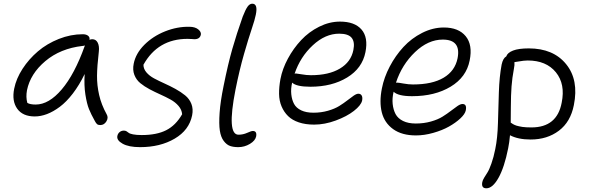

<svg xmlns="http://www.w3.org/2000/svg" viewBox="-20 -703 3187 1032"><path d="M167 -77.1Q102.1 -77.1 72.5 -118.7Q43 -160.2 56.2 -226.1Q66.9 -280.3 101.1 -333Q135.3 -385.7 183.8 -427Q232.4 -468.3 296.1 -493.7Q359.9 -519 424.8 -519Q443.4 -519 453.6 -510.7Q463.9 -502.4 460.9 -488.8Q467.8 -492.2 476.1 -492.2Q495.6 -492.2 505.1 -473.9Q514.6 -455.6 511.2 -425.8Q502 -346.7 501.5 -295.7Q501 -244.6 512.9 -192.4Q524.9 -140.1 553.2 -88.9Q564 -70.8 552 -50.8Q540 -30.8 519 -30.8Q507.8 -30.8 502 -35.6Q496.1 -40.5 490.2 -51.8Q469.7 -88.4 458.3 -116.7Q446.8 -145 439 -194.6Q431.2 -244.1 435.1 -305.2Q406.2 -245.6 371.6 -200.4Q336.9 -155.3 301.5 -128.9Q266.1 -102.5 232.4 -89.8Q198.7 -77.1 167 -77.1ZM125 -217.8Q118.2 -180.7 127 -149.9Q141.6 -141.1 171.9 -141.1Q242.7 -141.1 311.8 -222.4Q380.9 -303.7 435.1 -455.1Q435.1 -455.6 435.5 -456.8Q436 -458 436 -459Q430.2 -456.1 423.8 -456.1Q304.2 -442.4 223.6 -374.5Q143.1 -306.6 125 -217.8Z M732.9 87.9Q671.9 87.9 638.9 69.3Q606 50.8 610.8 27.8Q613.3 15.1 622.8 7.1Q632.3 -1 646 -1Q653.8 -1 660.2 2.7Q666.5 6.3 671.9 11Q677.2 15.6 695.3 19.3Q713.4 22.9 741.7 22.9Q822.3 22.9 873.5 -3.2Q924.8 -29.3 959 -88.9Q957 -113.3 939.7 -133.5Q922.4 -153.8 897.2 -167.7Q872.1 -181.6 842 -195.1Q812 -208.5 783.9 -223.4Q755.9 -238.3 734.1 -256.1Q712.4 -273.9 702.1 -300.8Q691.9 -327.6 698.7 -360.8Q709.5 -415.5 755.6 -461.9Q801.8 -508.3 867.2 -534.4Q932.6 -560.5 999 -559.1Q1028.8 -558.6 1045.4 -545.2Q1062 -531.7 1059.6 -517.1Q1054.7 -492.2 1024.9 -492.2Q1023.4 -492.2 1011.2 -493.2Q999 -494.1 987.8 -494.1Q828.6 -494.1 751 -355Q751 -333 766.8 -314.2Q782.7 -295.4 808.1 -281.7Q833.5 -268.1 864 -254.4Q894.5 -240.7 923.3 -224.9Q952.1 -209 975.1 -190.4Q998 -171.9 1008.8 -144.3Q1019.5 -116.7 1012.7 -83Q996.6 -3.4 918.9 42.2Q841.3 87.9 732.9 87.9Z M1260.7 87.9Q1234.9 87.9 1216.6 81.5Q1198.2 75.2 1182.6 54.7Q1167 34.2 1161.6 -1Q1156.2 -36.1 1160.4 -96.7Q1164.6 -157.2 1181.6 -240.2Q1205.6 -359.4 1228.8 -440.4Q1252 -521.5 1284.7 -613.8Q1299.8 -652.3 1311 -667.7Q1322.3 -683.1 1335.9 -683.1Q1367.2 -683.1 1355 -624Q1350.1 -598.1 1333 -547.6Q1315.9 -497.1 1291.5 -412.4Q1267.1 -327.6 1245.6 -220.2Q1198.2 21 1261.7 21Q1286.6 21 1308.6 11Q1330.6 1 1338.9 1Q1361.8 1 1356.9 29.8Q1352.5 52.7 1323.5 70.3Q1294.4 87.9 1260.7 87.9Z M1668.5 -33.2Q1622.1 -33.2 1586.4 -45.2Q1550.8 -57.1 1528.6 -78.9Q1506.3 -100.6 1493.4 -131.1Q1480.5 -161.6 1480 -198.5Q1479.5 -235.4 1487.3 -277.8Q1498 -333.5 1527.6 -388.2Q1557.1 -442.9 1598.6 -487.3Q1640.1 -531.7 1695.3 -559.3Q1750.5 -586.9 1807.6 -586.9Q1886.2 -586.9 1923.1 -544.4Q1960 -502 1944.3 -422.9Q1927.2 -335.9 1845.7 -286.4Q1764.2 -236.8 1648.4 -236.8Q1573.7 -236.8 1550.3 -258.8Q1542.5 -225.6 1545.7 -196Q1548.8 -166.5 1560.5 -144.5Q1572.3 -122.6 1598.9 -109.9Q1625.5 -97.2 1664.6 -97.2Q1706.1 -97.2 1742.7 -107.7Q1779.3 -118.2 1803.5 -133.3Q1827.6 -148.4 1846.7 -163.3Q1865.7 -178.2 1880.9 -188.7Q1896 -199.2 1906.2 -199.2Q1918.5 -199.2 1924.1 -189.5Q1929.7 -179.7 1926.3 -162.1Q1920.4 -136.7 1882.3 -106.9Q1844.2 -77.1 1784.7 -55.2Q1725.1 -33.2 1668.5 -33.2ZM1570.3 -308.1Q1575.7 -308.1 1601.6 -303.5Q1627.4 -298.8 1651.4 -298.8Q1747.6 -298.8 1807.1 -334.5Q1866.7 -370.1 1879.4 -434.1Q1888.2 -477.5 1870.1 -499.8Q1852.1 -522 1803.2 -522Q1728.5 -522 1661.4 -459.7Q1594.2 -397.5 1563.5 -307.1Q1564.5 -307.1 1566.9 -307.6Q1569.3 -308.1 1570.3 -308.1Z M2215.8 24.9Q2140.1 24.9 2093.3 -8.8Q2046.4 -42.5 2032.2 -98.9Q2018.1 -155.3 2032.7 -228Q2044.4 -287.6 2075 -345.7Q2105.5 -403.8 2148.4 -450.4Q2191.4 -497.1 2248.8 -526.1Q2306.2 -555.2 2365.7 -555.2Q2444.8 -555.2 2483.2 -508.3Q2521.5 -461.4 2504.4 -377.9Q2486.8 -288.1 2402.1 -237.1Q2317.4 -186 2194.8 -186Q2119.6 -186 2095.7 -210Q2087.4 -175.3 2090.6 -144.3Q2093.8 -113.3 2106.2 -89.8Q2118.7 -66.4 2146.5 -52.7Q2174.3 -39.1 2214.8 -39.1Q2258.3 -39.1 2296.1 -49.8Q2334 -60.5 2358.9 -76.2Q2383.8 -91.8 2403.6 -107.2Q2423.3 -122.6 2439.2 -133.3Q2455.1 -144 2465.8 -144Q2490.7 -144 2483.4 -108.9Q2479 -89.4 2454.1 -66.2Q2429.2 -43 2393.1 -22.7Q2356.9 -2.4 2308.8 11.2Q2260.7 24.9 2215.8 24.9ZM2115.7 -258.8Q2122.6 -258.8 2149.4 -253.9Q2176.3 -249 2199.7 -249Q2303.7 -249 2364.7 -285.4Q2425.8 -321.8 2439.5 -390.1Q2459 -490.2 2359.9 -490.2Q2281.2 -490.2 2210.7 -422.9Q2140.1 -355.5 2108.4 -258.8Z M2832 46.9Q2764.6 46.9 2721.2 23.9Q2717.8 62.5 2711.4 94.2Q2690.9 196.8 2659.4 252.9Q2627.9 309.1 2594.2 309.1Q2565.9 309.1 2572.3 275.9Q2574.2 265.6 2582.5 252Q2590.8 238.3 2600.1 223.9Q2609.4 209.5 2621.3 176Q2633.3 142.6 2642.1 98.1Q2654.3 39.1 2656.5 -41.7Q2658.7 -122.6 2661.4 -206.8Q2664.1 -291 2676.3 -356Q2683.6 -390.1 2701.2 -399.9Q2707.5 -419.4 2737.5 -431.2Q2767.6 -442.9 2822.3 -442.9Q2954.1 -442.9 3022.9 -358.2Q3091.8 -273.4 3064.5 -138.2Q3046.9 -47.9 2984.1 -0.5Q2921.4 46.9 2832 46.9ZM2742.2 -333Q2732.9 -284.2 2729.5 -238.3Q2726.1 -192.4 2725.8 -127.4Q2725.6 -62.5 2725.1 -43.9Q2726.1 -43.5 2730.7 -40.3Q2735.4 -37.1 2737.5 -35.9Q2739.7 -34.7 2745.6 -31.7Q2751.5 -28.8 2756.3 -27.6Q2761.2 -26.4 2770 -24.2Q2778.8 -22 2787.8 -20.8Q2796.9 -19.5 2809.6 -18.8Q2822.3 -18.1 2836.4 -18.1Q2974.1 -18.1 2999 -150.9Q3019.5 -251 2967.8 -314.5Q2916 -377.9 2816.4 -377.9Q2805.7 -377.9 2793.7 -376.5Q2781.7 -375 2765.9 -372.3Q2750 -369.6 2745.1 -369.1Q2746.6 -353.5 2742.2 -333Z"/></svg>

Font: Shantell Sans Irregular Bouncy
Style: Italic
Weight: 300
Italic angle: -11.31°
Designer: Stephen Nixon, Anya Danilova, Shantell Martin
Foundry: Arrow Type
Version: Version 1.006;[9816181b4]